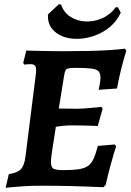

<svg xmlns="http://www.w3.org/2000/svg" viewBox="-20 -885 622 915"><path d="M222.8 -112Q222.8 -87.8 235.1 -81Q247.4 -74.3 280.4 -74.3Q325.8 -74.3 353.8 -78.3Q381.8 -82.3 398.7 -93.9Q415.5 -105.4 425.9 -128.3Q436.3 -151.3 446.4 -189.7L527 -196.5L533.1 -187Q533.1 -187 524.8 -160.7Q516.6 -134.5 505.4 -92.6Q494.3 -50.8 483.4 -3L473 7Q473 7 453.5 6.5Q434.1 6 402 4.5Q369.8 3 330.3 2Q290.8 1 250.2 0.5Q209.6 0 174.1 0Q131.3 0 93 2.5Q54.6 5 30.8 7.5Q6.9 10 6.9 10L22 -55.1Q62.8 -61.1 79.7 -79Q96.6 -97 101.6 -140.9L150.1 -525.3Q154.1 -557.3 149.3 -568.3Q144.4 -579.3 125.1 -579.3Q117.6 -579.3 106.7 -578.3Q95.7 -577.3 95.7 -577.3L90.7 -585.3L105.3 -644Q105.3 -644 122.2 -643.5Q139.2 -643 166.2 -642.5Q193.2 -642 223.6 -641.5Q254 -641 280.9 -641Q350.2 -641 405.6 -642.2Q461.1 -643.4 503.5 -646.4Q546 -649.4 575.7 -653L581.8 -643Q581.8 -643 574.1 -617.4Q566.4 -591.8 556.2 -550.7Q546.1 -509.7 537.5 -463.2L450.3 -457Q450.3 -457 452.3 -466.9Q454.3 -476.7 456.6 -490.4Q458.8 -504 458.8 -514.8Q458.8 -535.5 449.4 -545.4Q440 -555.2 414.7 -558.4Q389.4 -561.6 342.1 -561.6Q319.2 -561.6 308 -559.6Q296.9 -557.6 292.8 -550.5Q288.7 -543.4 286.2 -528L260.1 -367.8Q275.2 -367.8 302.1 -367.3Q329 -366.8 350.1 -366.8Q362.2 -366.8 380.8 -368Q399.4 -369.3 418.2 -371.1Q437.1 -373 450.1 -374.2Q463.2 -375.5 463.2 -375.5L469.3 -367L445.7 -284.4Q445.7 -284.4 424.6 -285.4Q403.4 -286.4 373.9 -286.9Q344.5 -287.4 319.7 -287.4Q298.7 -287.4 278.9 -285.2Q259.1 -282.9 246.2 -280.9Q237.8 -223.5 230.3 -178.7Q222.8 -133.9 222.8 -112ZM555.6 -824.6Q537.2 -784.7 504.4 -757.2Q471.7 -729.6 431.9 -715.4Q392.1 -701.1 352.5 -699.9Q313 -698.6 279.6 -711.2Q246.3 -723.8 226.5 -749.9Q206.7 -776 208.3 -815.9L260.1 -864.6L271 -863.6Q283.7 -825.4 315.6 -805.1Q347.5 -784.7 387.4 -782.8Q427.3 -780.8 466.3 -797.7Q505.4 -814.6 532.1 -850.9L542.4 -849.9Z"/></svg>

Font: Alegreya
Style: Italic
Weight: 400
Italic angle: -7°
Designer: Juan Pablo del Peral
Foundry: Huerta Tipografica
Version: Version 2.009